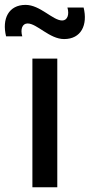

<svg xmlns="http://www.w3.org/2000/svg" viewBox="-56 -786 376 806"><path d="M213 -622C285 -622 313 -681.5 295 -754.5H227C236 -724 226.5 -700 205 -700C165.5 -700 112.5 -765.5 51.5 -765.5C-20 -765.5 -48.5 -707 -30.5 -633.5H37.5C29 -662.5 37 -687.5 60 -687.5C99 -687.5 152 -622 213 -622ZM184.5 0V-540H80V0Z"/></svg>

Font: Manrope SemiBold
Style: Regular
Weight: 600
Designer: Mikhail Sharanda
Foundry: Mikhail Sharanda
Version: Version 4.505